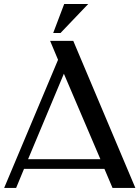

<svg xmlns="http://www.w3.org/2000/svg" viewBox="-20 -928 688 948"><path d="M648.4 0H535.6L495.6 -94.2H98.6L59.6 0H0.5L266.6 -632.8L227.5 -726.1H341.8ZM118.7 -142.1H475.6L295.4 -564ZM415.5 -908.2 278.8 -765.1H242.7L296.9 -908.2Z"/></svg>

Font: Federo
Style: Regular
Weight: 400
Designer: Olexa M. Volochay | Cyreal.org
Foundry: Olexa M. Volochay | Cyreal.org
Version: Version 1.000